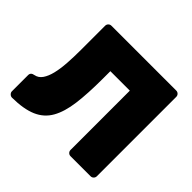

<svg xmlns="http://www.w3.org/2000/svg" viewBox="-160 -904 1109 1109"><g transform="rotate(45 394.0 -350.0)"><path d="M537 0Q526 0 518.5 -7.5Q511 -15 511 -26V-510H352V-449Q352 -328 341 -243Q330 -158 299.5 -104.5Q269 -51 211 -26Q153 -1 59 0Q48 0 40 -8Q32 -16 32 -26V-158Q32 -180 58 -184Q85 -189 102 -213.5Q119 -238 128.5 -277Q138 -316 141.5 -367.5Q145 -419 145 -477V-674Q145 -685 152.5 -692.5Q160 -700 171 -700H700Q711 -700 718.5 -692.5Q726 -685 726 -674V-26Q726 -15 718.5 -7.5Q711 0 700 0Z"/></g></svg>

Font: Rubik ExtraBold
Style: Regular
Weight: 800
Designer: Hubert and Fischer
Foundry: Hubert and Fischer
Version: Version 2.300;gftools[0.9.30]